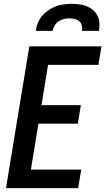

<svg xmlns="http://www.w3.org/2000/svg" viewBox="-20 -975 546 995"><path d="M11 0 132 -735H506L490 -639H229L195 -430H399L383 -334H179L140 -96H401L385 0ZM165 -815Q168 -835 176 -855.5Q184 -876 198.5 -893Q213 -910 231.5 -922.5Q250 -935 270 -942.5Q290 -950 311 -952.5Q332 -955 352 -955Q372 -955 392 -952.5Q412 -950 430 -942.5Q448 -935 462.5 -922.5Q477 -910 485.5 -893Q494 -876 495 -855.5Q496 -835 493 -815H405Q407 -829 404 -842.5Q401 -856 391 -864.5Q381 -873 367.5 -876.5Q354 -880 340 -880Q326 -880 311.5 -876.5Q297 -873 284 -864.5Q271 -856 263 -842.5Q255 -829 253 -815Z"/></svg>

Font: Iosevka Curly
Style: Bold Italic
Weight: 700
Italic angle: -9°
Monospace: yes
Designer: Belleve Invis
Foundry: Belleve Invis
Version: Version 22.1.2; ttfautohint (v1.8.4)